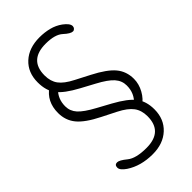

<svg xmlns="http://www.w3.org/2000/svg" viewBox="-270 -792 1060 1060"><g transform="rotate(-45 260.0 -262.5)"><path d="M400 -44 378 -84Q421 -122 421 -183Q421 -220 395.5 -249Q370 -278 306 -312L228 -354Q146 -398 115.5 -438Q85 -478 85 -543Q85 -620 135 -666Q185 -712 268 -712Q307 -712 342.5 -703Q378 -694 407 -673Q442 -647 442 -626Q442 -617 436 -610.5Q430 -604 422 -604Q404 -604 372 -633.5Q340 -663 267 -663Q139 -663 139 -543Q139 -497 161.5 -466.5Q184 -436 239 -408L322 -365Q406 -322 440.5 -280.5Q475 -239 475 -181Q475 -141 454 -103Q433 -65 400 -44ZM254 187Q162 187 97 144Q63 121 63 101Q63 79 83 79Q100 79 136 108.5Q172 138 254 138Q382 138 382 18Q382 -28 359 -59Q336 -90 281 -118L198 -160Q114 -202 79.5 -244Q45 -286 45 -344Q45 -433 113 -479L139 -438Q99 -401 99 -342Q99 -305 124.5 -276.5Q150 -248 215 -213L292 -171Q374 -126 405 -85.5Q436 -45 436 18Q436 94 386 140.5Q336 187 254 187Z"/></g></svg>

Font: Nunito VF Beta Light
Style: Regular
Weight: 300
Designer: Vernon Adams
Foundry: newtypography
Version: Version 3.001